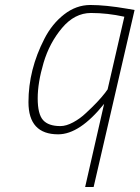

<svg xmlns="http://www.w3.org/2000/svg" viewBox="-20 -529 559 769"><path d="M397 -113Q299 9 213 9Q94 9 94 -120Q94 -250 158 -374Q188 -433 236.5 -471Q285 -509 342 -509Q403 -509 490 -494L519 -489L355 220H321ZM478 -462Q410 -477 344.5 -477Q279 -477 228.5 -417Q178 -357 154.5 -277.5Q131 -198 131 -135Q131 -72 152.5 -48Q174 -24 222 -24Q245 -24 273 -39Q301 -54 324 -76Q373 -121 400 -156L411 -171Z"/></svg>

Font: TitilliumWebThinItalic
Style: Thin Italic
Weight: 200
Italic angle: -13°
Version: Version 1.001;PS 57.000;hotconv 1.0.70;makeotf.lib2.5.55311